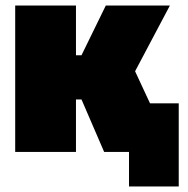

<svg xmlns="http://www.w3.org/2000/svg" viewBox="-20 -550 682 695"><path d="M627 125H447V0H357L275 -190H255V0H35V-530H255V-350H275L363 -530H595L469 -292L523 -176H627Z"/></svg>

Font: Golos Text Black
Style: Regular
Weight: 900
Designer: A.Korolkova, Vitaly Kuzmin
Foundry: ParaType Ltd
Version: Version 2.004